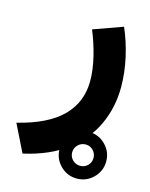

<svg xmlns="http://www.w3.org/2000/svg" viewBox="-130 -364 573 734"><g transform="rotate(15 157.0 2.5)"><path d="M152.3 213.9Q152.3 175.8 179.4 148.7Q206.5 121.6 244.6 121.6Q282.7 121.6 309.8 148.7Q336.9 175.8 336.9 213.9Q336.9 252 309.8 279.1Q282.7 306.2 244.6 306.2Q206.5 306.2 179.4 279.1Q152.3 252 152.3 213.9ZM202.1 213.9Q202.1 231.4 214.6 243.7Q227.1 255.9 244.6 255.9Q262.2 255.9 274.4 243.7Q286.6 231.4 286.6 213.9Q286.6 196.3 274.4 183.8Q262.2 171.4 244.6 171.4Q227.1 171.4 214.6 183.8Q202.1 196.3 202.1 213.9ZM269.5 -301.3Q292.5 -248.5 305.4 -190.2Q318.4 -131.8 318.4 -74.7Q318.4 5.4 286.4 74.7Q254.4 144 188.5 194.3Q122.6 244.6 20 267.6L-33.2 159.7Q85.4 130.4 141.8 73.5Q198.2 16.6 198.2 -66.9Q198.2 -110.8 185.8 -162.1Q173.3 -213.4 153.8 -259.8Z"/></g></svg>

Font: Vazir WOL
Style: Bold-WOL
Weight: 700
Designer: Saber Rastikerdar
Foundry: Saber Rastikerdar
Version: Version 30.0.0